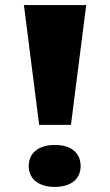

<svg xmlns="http://www.w3.org/2000/svg" viewBox="-20 -720 434 755"><path d="M134 -229H259L319 -700H74ZM195 15C257 15 297 -14 297 -67C297 -121 257 -150 196 -150C135 -150 93 -121 93 -67C93 -14 135 15 195 15Z"/></svg>

Font: Sprat Extended
Style: Bold
Weight: 700
Width: 9
Designer: Ethan Nakache
Foundry: Collletttivo
Version: Version 2.000;Glyphs 3.2 (3217)